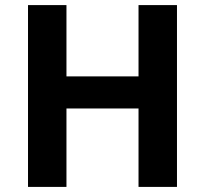

<svg xmlns="http://www.w3.org/2000/svg" viewBox="-20 -734 805 754"><path d="M675 0H524V-308H241V0H90V-714H241V-434H524V-714H675Z"/></svg>

Font: Noto Sans Thaana
Style: Regular
Weight: 400
Designer: Monotype Design Team
Foundry: Monotype Imaging Inc.
Version: Version 2.001